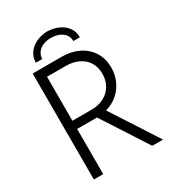

<svg xmlns="http://www.w3.org/2000/svg" viewBox="-210 -1010 1023 1129"><g transform="rotate(-30 301.5 -446.0)"><path d="M90.8 -719.7H289.1Q351.6 -719.7 401.6 -695.3Q451.7 -670.9 480.2 -625.5Q508.8 -580.1 508.8 -519.5Q508.8 -471.7 490.2 -430.2Q471.7 -388.7 437.3 -358.9Q402.8 -329.1 356 -315.9L560.5 0H487.3L289.1 -306.6H284.2H154.3V0H90.8ZM437.5 -765.6H393.6Q393.6 -790.5 379.9 -809.1Q366.2 -827.6 342 -837.6Q317.9 -847.7 287.1 -847.7Q257.8 -847.7 233.9 -837.6Q210 -827.6 196.3 -809.1Q182.6 -790.5 182.6 -765.6H138.7Q138.7 -801.8 158.7 -830.1Q178.7 -858.4 212.6 -874.5Q246.6 -890.6 287.1 -891.6Q329.6 -890.6 364.5 -874.5Q399.4 -858.4 418.9 -830.1Q438.5 -801.8 437.5 -765.6ZM284.2 -362.3Q331.5 -362.3 368.2 -381.3Q404.8 -400.4 425 -434.8Q445.3 -469.2 445.3 -514.6Q445.3 -559.6 424.6 -592.8Q403.8 -626 366.2 -643.6Q328.6 -661.1 279.3 -661.1H154.3V-362.3Z"/></g></svg>

Font: Reddit Sans Chocolate Light
Style: Regular
Weight: 300
Designer: Stephen Hutchings
Foundry: Reddit
Version: Version 1.013